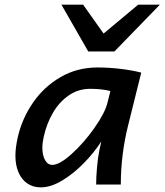

<svg xmlns="http://www.w3.org/2000/svg" viewBox="-20 -789 704 821"><path d="M404.8 -146 413.1 -184.1Q382.3 -136.2 338.4 -91.3Q294.4 -46.4 245.8 -17.1Q197.3 12.2 154.3 12.2Q122.1 12.2 97.7 -3.9Q73.2 -20 59.6 -50.8Q45.9 -81.5 45.9 -124Q45.9 -157.7 56.6 -205.1Q75.2 -283.7 121.8 -351.1Q168.5 -418.5 239.3 -459.5Q310.1 -500.5 397 -500.5Q445.8 -500.5 496.1 -494.4Q546.4 -488.3 584 -478.5L528.3 -254.9Q496.6 -128.4 496.6 0H391.1Q391.1 -31.2 394.8 -73Q398.4 -114.7 404.8 -146ZM366.2 -409.2Q314.5 -409.2 273.7 -380.9Q232.9 -352.5 206.3 -306.6Q179.7 -260.7 167.5 -206.5Q161.1 -178.2 161.1 -157.7Q161.1 -125 172.6 -104.5Q184.1 -84 203.6 -84Q234.9 -84 287.1 -131.3Q339.4 -178.7 384.3 -242.7Q429.2 -306.6 439.9 -351.1L452.1 -399.9Q413.6 -409.2 366.2 -409.2ZM663.6 -769 469.2 -568.8H357.4L242.7 -769H335.4L422.9 -645.5L570.8 -769Z"/></svg>

Font: Lesson One Medium
Style: Italic
Weight: 500
Italic angle: -14°
Designer: But Ko, Victor Gaultney, Annie Olsen, Julie Remington, Don Collingsworth, Eric Hays, Becca Hirsbrunner
Version: Version 1.100